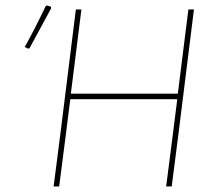

<svg xmlns="http://www.w3.org/2000/svg" viewBox="-20 -671 773 691"><path d="M145 -650 150 -651 163 -647 164 -641Q141 -598 86 -497L81 -496L69 -502Q103 -562 145 -650ZM273 -637 235 -334H620L658 -637H678L623 -195L598 0H578L603 -195L618 -314H233L218 -195L193 0H173L198 -195L253 -637Z"/></svg>

Font: Alegreya Sans SC Thin
Style: Italic
Weight: 100
Italic angle: -7°
Designer: Juan Pablo del Peral
Foundry: Huerta Tipografica
Version: Version 2.007